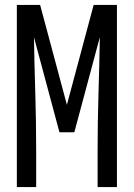

<svg xmlns="http://www.w3.org/2000/svg" viewBox="-20 -755 540 775"><path d="M48 0V-735H142L250 -332L358 -735H452V0H374V-147Q374 -262 377.5 -376.5Q381 -491 383 -605L280 -221H220L117 -605Q119 -491 122.5 -376.5Q126 -262 126 -147V0Z"/></svg>

Font: Iosevka Curly
Style: Regular
Weight: 400
Monospace: yes
Designer: Belleve Invis
Foundry: Belleve Invis
Version: Version 22.1.2; ttfautohint (v1.8.4)